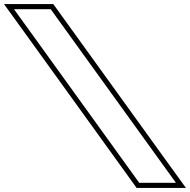

<svg xmlns="http://www.w3.org/2000/svg" viewBox="-418 -830 932 941"><path d="M-267.8 -672 -349.5 -785H-169.5L-128.5 -728L362.7 -47L444.3 66H264.3L223.3 9ZM-288.1 -657.4 203 23.6 251.5 91H493.3L382.9 -61.6L-108.2 -742.6L-156.7 -810H-398.4Z"/></svg>

Font: Nordica Plus
Style: NordicaClassicBkOpOblOl
Weight: 900
Version: Version 1.01